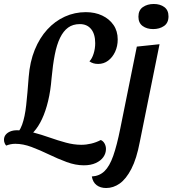

<svg xmlns="http://www.w3.org/2000/svg" viewBox="-75 -744 866 964"><path d="M45 -46 -8 -55Q22 -79 36 -118Q50 -157 56.5 -216Q63 -275 69 -357Q75 -434 99.5 -494Q124 -554 162.5 -596Q201 -638 250.5 -660.5Q300 -683 356 -683Q402 -683 438 -666Q474 -649 495 -618.5Q516 -588 516 -546Q516 -512 503 -484Q490 -456 468 -439.5Q446 -423 418 -423Q405 -423 394.5 -426Q384 -429 374 -436Q387 -449 395 -474.5Q403 -500 403 -527Q403 -573 382.5 -598Q362 -623 326 -623Q291 -623 267 -605.5Q243 -588 226.5 -554Q210 -520 200 -469Q190 -418 184 -352Q179 -288 166.5 -236.5Q154 -185 136 -146.5Q118 -108 95 -82.5Q72 -57 45 -46ZM346 86Q304 86 259.5 69.5Q215 53 170.5 31.5Q126 10 83.5 -6Q41 -22 2 -22Q-11 -22 -22.5 -19.5Q-34 -17 -44 -13Q-48 -17 -51.5 -25Q-55 -33 -55 -42Q-55 -57 -46.5 -67.5Q-38 -78 -23.5 -84Q-9 -90 10 -90Q50 -90 91.5 -79Q133 -68 174 -53.5Q215 -39 255.5 -28Q296 -17 333 -17Q358 -17 383 -23Q408 -29 431 -41Q443 -36 450 -23.5Q457 -11 457 4Q457 26 444 44.5Q431 63 406 74.5Q381 86 346 86ZM458 200Q429 200 410 185.5Q391 171 386 142Q424 140 449.5 115.5Q475 91 493.5 38.5Q512 -14 529 -99L612 -510L726 -522L627 -32Q611 53 584.5 104Q558 155 526 177.5Q494 200 458 200ZM694 -598Q662 -598 641 -613.5Q620 -629 620 -660Q620 -693 642.5 -708.5Q665 -724 697 -724Q729 -724 750 -708.5Q771 -693 771 -662Q771 -629 748.5 -613.5Q726 -598 694 -598Z"/></svg>

Font: Sansita Swashed Light
Style: Regular
Weight: 400
Version: Version 1.003